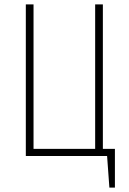

<svg xmlns="http://www.w3.org/2000/svg" viewBox="-20 -702 579 864"><path d="M442.9 -32.2H497.1V142.1H472.2L461.9 0H96.2V-682.1H130.9V-32.2H408.2V-682.1H442.9Z"/></svg>

Font: Fira Sans Compressed UltraLight
Style: Regular
Weight: 200
Width: 1
Designer: Carrois Corporate & Edenspiekermann AG
Foundry: Carrois Corporate GbR & Edenspiekermann AG
Version: Version 4.203;PS 004.203;hotconv 1.0.88;makeotf.lib2.5.64775